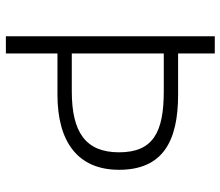

<svg xmlns="http://www.w3.org/2000/svg" viewBox="-70 -700 769 670"><g transform="rotate(90 315.0 -364.5)"><path d="M106 0H166V-180H310C472 -180 572 -249 572 -395C572 -547 473 -601 310 -601H166V-729H106ZM166 -230V-551H298C441 -551 511 -514 511 -395C511 -279 442 -230 298 -230Z"/></g></svg>

Font: Noto Sans KR Light
Style: Regular
Weight: 300
Designer: Ryoko NISHIZUKA 西塚涼子 (kana, bopomofo & ideographs); Paul D. Hunt (Latin, Greek & Cyrillic); Sandoll Communications 산돌커뮤니
Foundry: Adobe
Version: Version 2.004;hotconv 1.0.118;makeotfexe 2.5.65603